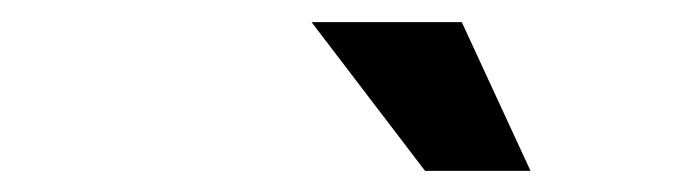

<svg xmlns="http://www.w3.org/2000/svg" viewBox="-20 -742 627 176"><path d="M466.3 -585.4H369.6L265.6 -721.7H403.3Z"/></svg>

Font: TypoPRO Roboto Mono
Style: Bold Italic
Weight: 700
Designer: Google
Version: Version 2.000986; 2015; ttfautohint (v1.3)